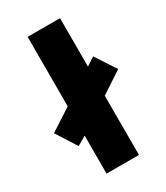

<svg xmlns="http://www.w3.org/2000/svg" viewBox="-209 -842 800 924"><g transform="rotate(-30 191.0 -380.0)"><path d="M102 0V-211L52 -182L-20 -295L102 -374V-760H282V-491L328 -521L402 -408L282 -329V0Z"/></g></svg>

Font: Noto Sans Lao SemiCondensed Black
Style: Regular
Weight: 900
Width: 4
Designer: Monotype Design Team
Foundry: Monotype Imaging Inc.
Version: Version 2.003; ttfautohint (v1.8.4.7-5d5b)